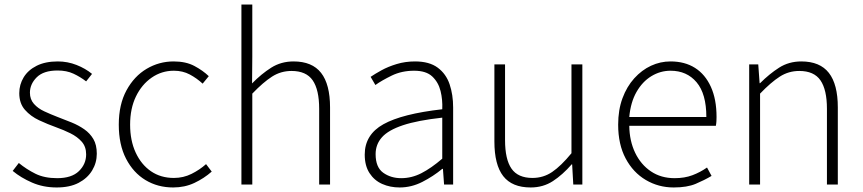

<svg xmlns="http://www.w3.org/2000/svg" viewBox="-20 -814 3809 847"><path d="M230 13Q171 13 121.5 -8.5Q72 -30 36 -60L63 -95Q97 -67 136.5 -47.5Q176 -28 232 -28Q296 -28 328 -59Q360 -90 360 -133Q360 -167 340.5 -189Q321 -211 290.5 -226Q260 -241 229 -252Q190 -266 152.5 -283.5Q115 -301 90 -329.5Q65 -358 65 -403Q65 -441 84.5 -473Q104 -505 142 -524Q180 -543 235 -543Q278 -543 317.5 -527.5Q357 -512 386 -488L360 -455Q334 -475 304 -489Q274 -503 234 -503Q172 -503 142 -473Q112 -443 112 -405Q112 -376 129.5 -356Q147 -336 175 -323Q203 -310 234 -298Q266 -286 296.5 -273.5Q327 -261 352 -243.5Q377 -226 392 -200.5Q407 -175 407 -136Q407 -96 386.5 -62Q366 -28 327 -7.5Q288 13 230 13Z M744 13Q676 13 622 -19.5Q568 -52 536 -114Q504 -176 504 -264Q504 -353 538 -415.5Q572 -478 627 -510.5Q682 -543 746 -543Q800 -543 837.5 -523Q875 -503 901 -478L874 -445Q848 -469 817 -485.5Q786 -502 747 -502Q693 -502 649 -471.5Q605 -441 579.5 -388Q554 -335 554 -264Q554 -194 578.5 -141Q603 -88 646 -58.5Q689 -29 747 -29Q789 -29 825 -47Q861 -65 889 -90L914 -57Q880 -27 837.5 -7Q795 13 744 13Z M1045 0V-794H1093V-564L1092 -446Q1133 -488 1176.5 -515.5Q1220 -543 1275 -543Q1357 -543 1396.5 -492.5Q1436 -442 1436 -340V0H1388V-334Q1388 -418 1359.5 -459.5Q1331 -501 1266 -501Q1219 -501 1180 -476Q1141 -451 1093 -401V0Z M1743 13Q1701 13 1666 -2.5Q1631 -18 1610 -50.5Q1589 -83 1589 -132Q1589 -220 1671.5 -266Q1754 -312 1931 -332Q1933 -374 1923.5 -412.5Q1914 -451 1887 -476.5Q1860 -502 1807 -502Q1752 -502 1708 -480.5Q1664 -459 1636 -439L1615 -475Q1634 -488 1663 -504Q1692 -520 1730 -531.5Q1768 -543 1811 -543Q1874 -543 1911 -515.5Q1948 -488 1963.5 -442Q1979 -396 1979 -340V0H1939L1934 -69H1931Q1891 -36 1843 -11.5Q1795 13 1743 13ZM1750 -28Q1796 -28 1839 -50Q1882 -72 1931 -114V-295Q1822 -283 1757.5 -261.5Q1693 -240 1665 -208.5Q1637 -177 1637 -134Q1637 -76 1670.5 -52Q1704 -28 1750 -28Z M2321 13Q2239 13 2200 -37Q2161 -87 2161 -190V-530H2208V-196Q2208 -111 2236.5 -70Q2265 -29 2329 -29Q2377 -29 2416 -55.5Q2455 -82 2501 -138V-530H2549V0H2509L2504 -89H2502Q2462 -43 2419 -15Q2376 13 2321 13Z M2952 13Q2885 13 2829 -20Q2773 -53 2740 -115Q2707 -177 2707 -264Q2707 -329 2726 -380.5Q2745 -432 2778 -468.5Q2811 -505 2852 -524Q2893 -543 2938 -543Q3001 -543 3046 -514.5Q3091 -486 3116 -431Q3141 -376 3141 -298Q3141 -289 3140.5 -279.5Q3140 -270 3138 -259H2756Q2757 -192 2782 -140Q2807 -88 2851.5 -58Q2896 -28 2956 -28Q3000 -28 3034.5 -41Q3069 -54 3099 -75L3119 -38Q3087 -19 3049 -3Q3011 13 2952 13ZM2756 -298H3096Q3096 -400 3053 -451Q3010 -502 2938 -502Q2893 -502 2853.5 -478Q2814 -454 2788 -408.5Q2762 -363 2756 -298Z M3285 0V-530H3325L3331 -447H3333Q3374 -488 3417 -515.5Q3460 -543 3515 -543Q3597 -543 3636.5 -492.5Q3676 -442 3676 -340V0H3628V-334Q3628 -418 3599.5 -459.5Q3571 -501 3506 -501Q3459 -501 3420 -476Q3381 -451 3333 -401V0Z"/></svg>

Font: Noto Sans JP Thin ExtraLight
Style: Regular
Weight: 250
Version: Version 2.004-H2;hotconv 1.0.118;makeotfexe 2.5.65603